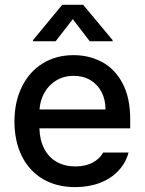

<svg xmlns="http://www.w3.org/2000/svg" viewBox="-20 -766 601 797"><path d="M40 -261.7Q40 -342.8 70.6 -405.3Q101.1 -467.8 156.7 -502.4Q212.4 -537.1 285.2 -537.1Q349.1 -537.1 402.3 -509.3Q455.6 -481.4 488 -421.6Q520.5 -361.8 520.5 -270.5V-233.4H143.6Q145 -184.1 163.8 -148.2Q182.6 -112.3 215.8 -93.8Q249 -75.2 293 -75.2Q335.4 -75.2 364.7 -91.1Q394 -106.9 408.2 -132.8H513.7Q502 -89.8 471.7 -57.4Q441.4 -24.9 395.3 -7.1Q349.1 10.7 292 10.7Q214.8 10.7 158 -22.9Q101.1 -56.6 70.6 -118.2Q40 -179.7 40 -261.7ZM418 -311.5Q418 -352.1 401.6 -383.8Q385.3 -415.5 355.5 -433.3Q325.7 -451.2 286.1 -451.2Q245.6 -451.2 214.1 -432.4Q182.6 -413.6 164.6 -381.6Q146.5 -349.6 144 -311.5ZM282.2 -686.5 210.9 -594.7H117.2V-599.6L238.3 -746.1H325.2L447.3 -599.6V-594.7H352.5Z"/></svg>

Font: Pretendard Std Medium
Style: Regular
Weight: 500
Designer: Base glyphs from Inter by Rasmus Andersson; Hangeul glyphs from Noto Sans CJK(Source Han Sans) by Jang Soo-young and Kan
Foundry: Kil Hyung-jin
Version: Version 1.309